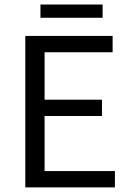

<svg xmlns="http://www.w3.org/2000/svg" viewBox="-20 -812 567 832"><path d="M89.7 0V-656.3H468V-585.6H173.2V-380H421.9V-309.3H173.2V-70.7H478V0ZM155.3 -735V-792.4H424.7V-735Z"/></svg>

Font: Source Sans 3
Style: Regular
Weight: 200
Designer: Paul D. Hunt
Foundry: Adobe
Version: Version 3.046;hotconv 1.0.118;makeotfexe 2.5.65603